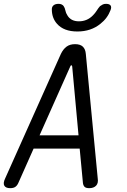

<svg xmlns="http://www.w3.org/2000/svg" viewBox="-41 -970 661 1000"><path d="M391 -16 374 -196H134L54 -16Q48 -3 38.5 3.5Q29 10 12 10Q-11 10 -18.5 -3Q-26 -16 -14 -41L276 -689Q288 -714 305.5 -727Q323 -740 350 -740Q377 -740 390.5 -727Q404 -714 406 -689L468 -41Q472 -16 459.5 -3Q447 10 424 10Q407 10 400 3.5Q393 -3 391 -16ZM368 -265 335 -624Q334 -630 330.5 -630Q327 -630 325 -624L165 -265ZM229 -918Q228 -934 237.5 -942Q247 -950 264 -950Q273 -950 279.5 -947Q286 -944 290 -939Q297 -929 299.5 -915.5Q302 -902 310 -890Q328 -859 370 -859Q413 -859 443 -890Q455 -902 463 -915Q471 -928 480 -938Q487 -943 494 -946.5Q501 -950 511 -950Q528 -950 534.5 -942Q541 -934 535 -918Q519 -875 482 -846Q433 -806 362 -806Q291 -806 256 -846Q230 -875 229 -918Z"/></svg>

Font: Maple Mono Light
Style: Italic
Weight: 300
Italic angle: -10°
Monospace: yes
Designer: subframe7536
Version: Version 7.000